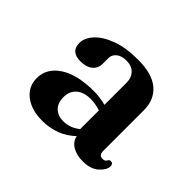

<svg xmlns="http://www.w3.org/2000/svg" viewBox="-99 -866 727 727"><g transform="rotate(45 264.0 -503.0)"><path d="M78 -600.5Q78 -627.5 101.2 -653.2Q124.5 -679 169.5 -696Q214.5 -713 280.5 -713Q356.5 -713 393.8 -681Q431 -649 431 -593V-376Q431 -352 450 -352Q463.5 -352 467.2 -360.2Q471 -368.5 478.5 -368.5Q492 -368.5 492 -353.5Q492 -334.5 469.2 -313.5Q446.5 -292.5 404 -292.5Q370.5 -292.5 348 -306Q325.5 -319.5 320.5 -344Q267 -292.5 186 -292.5Q129 -292.5 93.5 -319.8Q58 -347 58 -392.5Q58 -445 107.5 -477.8Q157 -510.5 246.5 -510.5Q264.5 -510.5 280.8 -508Q297 -505.5 311 -502V-619.5Q311 -647.5 295.2 -663.5Q279.5 -679.5 252 -679.5Q225 -679.5 210.8 -667.2Q196.5 -655 196.5 -638.5V-607.5Q196.5 -583 178.8 -568.5Q161 -554 130.5 -554Q78 -554 78 -600.5ZM180.5 -413Q180.5 -381 198.5 -364.2Q216.5 -347.5 244 -347.5Q280.5 -347.5 311 -372V-472Q298.5 -476 285.8 -478.5Q273 -481 258 -481Q222 -481 201.2 -462.8Q180.5 -444.5 180.5 -413Z"/></g></svg>

Font: Fraunces 9pt SemiBold
Style: Regular
Weight: 600
Version: Version 1.000;[b76b70a41]